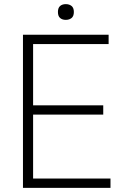

<svg xmlns="http://www.w3.org/2000/svg" viewBox="-20 -908 602 928"><path d="M298 -812Q281 -812 270.5 -821Q260 -830 260 -850Q260 -870 270.5 -879Q281 -888 298 -888Q315 -888 326 -879Q337 -870 337 -850Q337 -830 326 -821Q315 -812 298 -812ZM91 -740H505V-695H140V-399H479V-354H140V-45H514V0H91Z"/></svg>

Font: Encode Sans Narrow
Style: ExtraLight
Weight: 200
Designer: Pablo Impallari, Andres Torresi
Foundry: Pablo Impallari, Andres Torresi
Version: Version 1.000; ttfautohint (v1.00) -l 8 -r 50 -G 200 -x 14 -